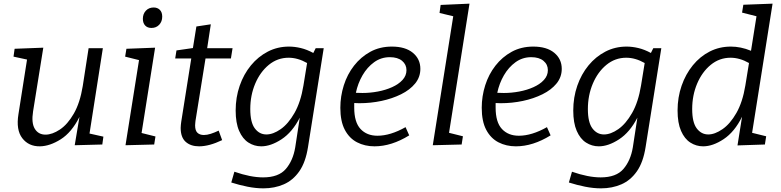

<svg xmlns="http://www.w3.org/2000/svg" viewBox="-20 -792 4273 1051"><path d="M199 9Q137 10 102 -35.5Q67 -81 81 -167L128 -466L54 -482L60 -525L217 -531L161 -182Q151 -119 170.5 -87Q190 -55 229 -55Q266 -55 308 -83Q350 -111 384 -170Q418 -229 433 -321L465 -528H543L470 -61L546 -44L540 -1L389 3L415 -152Q372 -67 312.5 -29.5Q253 8 199 9Z M667 3 741 -463 665 -482 672 -525 829 -531 755 -64 831 -45 824 -1ZM809 -639Q787 -639 774.5 -652.5Q762 -666 762 -689Q762 -716 778.5 -733.5Q795 -751 821 -751Q842 -751 855 -738Q868 -725 868 -701Q868 -674 851.5 -656.5Q835 -639 809 -639Z M1196 -25Q1125 9 1070 9Q1024 9 996.5 -15.5Q969 -40 969 -92Q969 -101 970 -108.5Q971 -116 972 -125L1027 -472H939L946 -516L1036 -529L1055 -647L1134 -659L1114 -528H1253L1244 -472H1105L1050 -130Q1050 -126 1049 -119.5Q1048 -113 1048 -106Q1048 -77 1061 -65Q1074 -53 1096 -53Q1113 -53 1133.5 -59.5Q1154 -66 1177 -77Z M1422 239Q1380 239 1335 230Q1290 221 1246 207L1263 148Q1352 179 1420 179Q1505 179 1544.5 133Q1584 87 1596 15L1621 -148Q1580 -68 1521 -29.5Q1462 9 1410 9Q1372 9 1340 -11.5Q1308 -32 1289 -75.5Q1270 -119 1270 -187Q1270 -259 1292 -322.5Q1314 -386 1353.5 -434Q1393 -482 1446 -509.5Q1499 -537 1562 -537Q1593 -537 1626.5 -529Q1660 -521 1695 -502L1708 -528H1752L1666 13Q1653 96 1618.5 145.5Q1584 195 1533.5 217Q1483 239 1422 239ZM1438 -56Q1475 -56 1516.5 -85Q1558 -114 1592 -173.5Q1626 -233 1641 -324L1661 -447Q1610 -476 1560 -476Q1499 -476 1451.5 -437Q1404 -398 1377 -334Q1350 -270 1350 -195Q1350 -122 1375 -89Q1400 -56 1438 -56Z M2030 9Q1977 9 1934.5 -13Q1892 -35 1867.5 -81.5Q1843 -128 1843 -202Q1843 -265 1862 -325Q1881 -385 1918 -432.5Q1955 -480 2007 -508.5Q2059 -537 2125 -537Q2199 -537 2240 -503Q2281 -469 2281 -415Q2281 -370 2252.5 -335Q2224 -300 2175.5 -276Q2127 -252 2068 -239.5Q2009 -227 1947 -227Q1931 -227 1919 -228Q1919 -216 1919 -203Q1919 -123 1953.5 -86Q1988 -49 2046 -49Q2117 -49 2200 -96L2220 -51Q2123 9 2030 9ZM2114 -479Q2066 -479 2028 -451.5Q1990 -424 1964.5 -380Q1939 -336 1928 -284Q1945 -283 1964 -283Q2006 -283 2048.5 -291Q2091 -299 2126.5 -315Q2162 -331 2183.5 -354.5Q2205 -378 2205 -408Q2205 -439 2181 -459Q2157 -479 2114 -479Z M2349 3 2461 -703 2386 -721 2392 -765 2550 -772 2438 -65 2514 -46 2507 -1Z M2804 9Q2751 9 2708.5 -13Q2666 -35 2641.5 -81.5Q2617 -128 2617 -202Q2617 -265 2636 -325Q2655 -385 2692 -432.5Q2729 -480 2781 -508.5Q2833 -537 2899 -537Q2973 -537 3014 -503Q3055 -469 3055 -415Q3055 -370 3026.5 -335Q2998 -300 2949.5 -276Q2901 -252 2842 -239.5Q2783 -227 2721 -227Q2705 -227 2693 -228Q2693 -216 2693 -203Q2693 -123 2727.5 -86Q2762 -49 2820 -49Q2891 -49 2974 -96L2994 -51Q2897 9 2804 9ZM2888 -479Q2840 -479 2802 -451.5Q2764 -424 2738.5 -380Q2713 -336 2702 -284Q2719 -283 2738 -283Q2780 -283 2822.5 -291Q2865 -299 2900.5 -315Q2936 -331 2957.5 -354.5Q2979 -378 2979 -408Q2979 -439 2955 -459Q2931 -479 2888 -479Z M3270 239Q3228 239 3183 230Q3138 221 3094 207L3111 148Q3200 179 3268 179Q3353 179 3392.5 133Q3432 87 3444 15L3469 -148Q3428 -68 3369 -29.5Q3310 9 3258 9Q3220 9 3188 -11.5Q3156 -32 3137 -75.5Q3118 -119 3118 -187Q3118 -259 3140 -322.5Q3162 -386 3201.5 -434Q3241 -482 3294 -509.5Q3347 -537 3410 -537Q3441 -537 3474.5 -529Q3508 -521 3543 -502L3556 -528H3600L3514 13Q3501 96 3466.5 145.5Q3432 195 3381.5 217Q3331 239 3270 239ZM3286 -56Q3323 -56 3364.5 -85Q3406 -114 3440 -173.5Q3474 -233 3489 -324L3509 -447Q3458 -476 3408 -476Q3347 -476 3299.5 -437Q3252 -398 3225 -334Q3198 -270 3198 -195Q3198 -122 3223 -89Q3248 -56 3286 -56Z M3829 9Q3791 9 3759 -11.5Q3727 -32 3708 -75.5Q3689 -119 3689 -187Q3689 -259 3711 -322.5Q3733 -386 3772.5 -434.5Q3812 -483 3865 -510Q3918 -537 3981 -537Q4007 -537 4034.5 -531.5Q4062 -526 4091 -514L4121 -703L4042 -723L4049 -766L4209 -772L4097 -65L4174 -46L4167 -1L4017 4L4042 -153Q4001 -70 3941.5 -30.5Q3882 9 3829 9ZM3857 -56Q3893 -56 3935 -85Q3977 -114 4011 -173.5Q4045 -233 4060 -324L4080 -447Q4029 -476 3979 -476Q3918 -476 3870.5 -437Q3823 -398 3796 -334Q3769 -270 3769 -195Q3769 -122 3794 -89Q3819 -56 3857 -56Z"/></svg>

Font: Bitter
Style: Italic
Weight: 400
Italic angle: -9°
Designer: Sol Matas, and Bitter project Authors
Foundry: Sol Matas
Version: Version 2.001